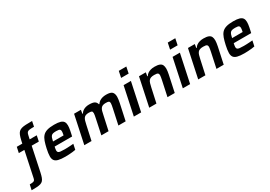

<svg xmlns="http://www.w3.org/2000/svg" viewBox="-33 -1784 4257 3025"><g transform="rotate(-30 2095.0 -271.5)"><path d="M-59 200 -38 105Q5 105 24.5 100Q44 95 51.5 83Q59 71 63 52L160 -408H59L81 -510H181L192 -560Q204 -614 217.5 -648Q231 -682 251 -701Q271 -720 302 -729Q333 -738 379.5 -740Q426 -742 493 -742L474 -648Q418 -648 389.5 -644Q361 -640 349 -625.5Q337 -611 331 -582L315 -510H444L423 -408H293L202 25Q191 76 179 108.5Q167 141 149.5 159.5Q132 178 105 186.5Q78 195 38 197.5Q-2 200 -59 200Z M668 8Q587 8 540.5 -4.5Q494 -17 475 -45Q456 -73 456 -117Q456 -144 461 -178.5Q466 -213 475 -254Q490 -322 507.5 -372Q525 -422 554 -454.5Q583 -487 633 -502.5Q683 -518 762 -518Q835 -518 875 -505.5Q915 -493 931.5 -467Q948 -441 948 -401Q948 -382 945.5 -358.5Q943 -335 937.5 -309Q932 -283 926 -254L917 -215H599Q595 -195 592 -178.5Q589 -162 589 -150Q589 -128 600 -116.5Q611 -105 639 -101.5Q667 -98 718 -98Q740 -98 767 -99Q794 -100 822.5 -102Q851 -104 876 -106L855 -8Q832 -3 800 0.5Q768 4 733.5 6Q699 8 668 8ZM617 -297H809L811 -307Q815 -326 817 -340Q819 -354 819 -365Q819 -386 811 -396.5Q803 -407 786 -410.5Q769 -414 741 -414Q708 -414 687 -409.5Q666 -405 653.5 -392.5Q641 -380 632.5 -356.5Q624 -333 617 -297Z M1015 0 1123 -510H1247L1236 -443H1245Q1261 -469 1283.5 -485Q1306 -501 1335 -509.5Q1364 -518 1398 -518Q1467 -518 1497 -500Q1527 -482 1537 -443H1545Q1562 -469 1586 -485Q1610 -501 1640.5 -509.5Q1671 -518 1708 -518Q1789 -518 1817 -489.5Q1845 -461 1845 -402Q1845 -383 1841 -355Q1837 -327 1831 -297L1767 0H1635L1694 -275Q1700 -303 1704 -325.5Q1708 -348 1708 -361Q1708 -393 1692 -400.5Q1676 -408 1639 -408Q1605 -408 1584 -399.5Q1563 -391 1550 -373.5Q1537 -356 1528.5 -328.5Q1520 -301 1513 -261L1456 0H1325L1383 -275Q1389 -303 1393 -325.5Q1397 -348 1397 -361Q1397 -393 1381.5 -400.5Q1366 -408 1329 -408Q1295 -408 1274 -399.5Q1253 -391 1240 -373Q1227 -355 1219 -327Q1211 -299 1203 -261L1146 0Z M2047 -628 2071 -743H2208L2184 -628ZM1916 0 2024 -510H2157L2049 0Z M2196 0 2304 -510H2428L2417 -443H2426Q2442 -469 2465.5 -485Q2489 -501 2520 -509.5Q2551 -518 2589 -518Q2647 -518 2679.5 -505Q2712 -492 2724.5 -465.5Q2737 -439 2737 -398Q2737 -380 2733.5 -353.5Q2730 -327 2724 -298L2660 0H2528L2587 -275Q2592 -301 2596 -323Q2600 -345 2600 -358Q2600 -380 2591.5 -390.5Q2583 -401 2566 -404.5Q2549 -408 2520 -408Q2483 -408 2459.5 -399.5Q2436 -391 2422.5 -373Q2409 -355 2400.5 -327Q2392 -299 2384 -261L2327 0Z M2938 -628 2962 -743H3099L3075 -628ZM2807 0 2915 -510H3048L2940 0Z M3087 0 3195 -510H3319L3308 -443H3317Q3333 -469 3356.5 -485Q3380 -501 3411 -509.5Q3442 -518 3480 -518Q3538 -518 3570.5 -505Q3603 -492 3615.5 -465.5Q3628 -439 3628 -398Q3628 -380 3624.5 -353.5Q3621 -327 3615 -298L3551 0H3419L3478 -275Q3483 -301 3487 -323Q3491 -345 3491 -358Q3491 -380 3482.5 -390.5Q3474 -401 3457 -404.5Q3440 -408 3411 -408Q3374 -408 3350.5 -399.5Q3327 -391 3313.5 -373Q3300 -355 3291.5 -327Q3283 -299 3275 -261L3218 0Z M3926 8Q3845 8 3798.5 -4.5Q3752 -17 3733 -45Q3714 -73 3714 -117Q3714 -144 3719 -178.5Q3724 -213 3733 -254Q3748 -322 3765.5 -372Q3783 -422 3812 -454.5Q3841 -487 3891 -502.5Q3941 -518 4020 -518Q4093 -518 4133 -505.5Q4173 -493 4189.5 -467Q4206 -441 4206 -401Q4206 -382 4203.5 -358.5Q4201 -335 4195.5 -309Q4190 -283 4184 -254L4175 -215H3857Q3853 -195 3850 -178.5Q3847 -162 3847 -150Q3847 -128 3858 -116.5Q3869 -105 3897 -101.5Q3925 -98 3976 -98Q3998 -98 4025 -99Q4052 -100 4080.5 -102Q4109 -104 4134 -106L4113 -8Q4090 -3 4058 0.5Q4026 4 3991.5 6Q3957 8 3926 8ZM3875 -297H4067L4069 -307Q4073 -326 4075 -340Q4077 -354 4077 -365Q4077 -386 4069 -396.5Q4061 -407 4044 -410.5Q4027 -414 3999 -414Q3966 -414 3945 -409.5Q3924 -405 3911.5 -392.5Q3899 -380 3890.5 -356.5Q3882 -333 3875 -297Z"/></g></svg>

Font: Saira Thin SemiBold
Style: Italic
Weight: 600
Italic angle: -12°
Version: Version 1.101